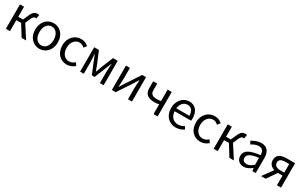

<svg xmlns="http://www.w3.org/2000/svg" viewBox="253 -2122 5802 3701"><g transform="rotate(30 3154.0 -271.5)"><path d="M92 0H183V-245H290L442 0H542L357 -286L403 -393C431 -458 453 -468 482 -468C490 -468 494 -467 500 -465L516 -551C508 -554 496 -556 484 -556C425 -556 384 -536 342 -440L288 -319H183V-543H92Z M840 13C973 13 1092 -91 1092 -271C1092 -452 973 -556 840 -556C707 -556 588 -452 588 -271C588 -91 707 13 840 13ZM840 -63C746 -63 683 -146 683 -271C683 -396 746 -481 840 -481C934 -481 998 -396 998 -271C998 -146 934 -63 840 -63Z M1449 13C1514 13 1576 -12 1624 -56L1585 -117C1551 -86 1507 -63 1457 -63C1357 -63 1289 -146 1289 -271C1289 -396 1361 -481 1459 -481C1503 -481 1536 -461 1568 -432L1615 -493C1576 -527 1527 -556 1456 -556C1317 -556 1194 -452 1194 -271C1194 -91 1305 13 1449 13Z M1744 -543V0H1826V-245C1826 -293 1819 -376 1816 -432H1821C1836 -390 1854 -344 1871 -304L1976 -51H2037L2140 -304C2156 -344 2175 -389 2191 -432H2195C2191 -376 2185 -293 2185 -245V0H2268V-543H2163L2059 -288C2044 -242 2026 -199 2009 -155H2005C1989 -199 1972 -242 1956 -288L1849 -543Z M2451 0H2536L2742 -311C2762 -344 2793 -394 2814 -428H2818C2814 -357 2809 -285 2809 -227V0H2898V-543H2813L2607 -232C2587 -199 2556 -149 2535 -116H2531C2534 -186 2540 -259 2540 -316V-543H2451Z M3057 -543V-394C3057 -260 3136 -205 3272 -205C3321 -205 3341 -209 3379 -217V0H3470V-543H3379V-290C3348 -283 3323 -280 3291 -280C3191 -280 3147 -313 3147 -394V-543Z M3873 13C3947 13 4006 -12 4053 -43L4020 -103C3980 -76 3938 -60 3884 -60C3781 -60 3709 -134 3704 -250H4070C4072 -263 4073 -282 4073 -302C4073 -457 3996 -556 3858 -556C3732 -556 3613 -447 3613 -271C3613 -92 3729 13 3873 13ZM3703 -315C3714 -422 3782 -484 3859 -484C3944 -484 3994 -425 3994 -315Z M4422 13C4487 13 4549 -12 4597 -56L4558 -117C4524 -86 4480 -63 4430 -63C4330 -63 4262 -146 4262 -271C4262 -396 4334 -481 4432 -481C4476 -481 4509 -461 4541 -432L4588 -493C4549 -527 4500 -556 4429 -556C4290 -556 4167 -452 4167 -271C4167 -91 4278 13 4422 13Z M4717 0H4808V-245H4915L5067 0H5167L4982 -286L5028 -393C5056 -458 5078 -468 5107 -468C5115 -468 5119 -467 5125 -465L5141 -551C5133 -554 5121 -556 5109 -556C5050 -556 5009 -536 4967 -440L4913 -319H4808V-543H4717Z M5387 13C5455 13 5515 -22 5567 -65H5570L5578 0H5653V-334C5653 -468 5597 -556 5465 -556C5378 -556 5301 -518 5251 -486L5287 -423C5330 -452 5387 -481 5450 -481C5539 -481 5562 -414 5562 -344C5331 -318 5228 -259 5228 -141C5228 -43 5296 13 5387 13ZM5413 -60C5359 -60 5317 -85 5317 -147C5317 -217 5379 -262 5562 -285V-132C5509 -85 5466 -60 5413 -60Z M5873 0 6023 -215H6125V0H6216V-543H6025C5903 -543 5812 -502 5812 -382C5812 -297 5866 -248 5936 -227L5770 0ZM5903 -380C5903 -445 5954 -472 6040 -472H6125V-281H6040C5954 -281 5903 -316 5903 -380Z"/></g></svg>

Font: Kinto Sans
Style: Regular
Weight: 400
Designer: Authors: Ryoko NISHIZUKA  (kana & ideographs); Paul D. Hunt (Latin, Greek & Cyrillic); Wenlong ZHANG  (bopomofo); Sandol
Foundry: Adobe Systems Incorporated, ookami Inc.
Version: Version 0.001